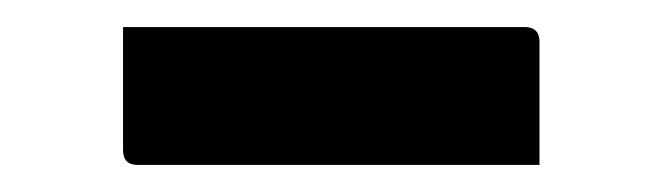

<svg xmlns="http://www.w3.org/2000/svg" viewBox="-20 -371 490 142"><path d="M71 -351H368Q379 -351 379 -340V-249H82Q71 -249 71 -260Z"/></svg>

Font: Recursive Sn Lnr St Med
Style: Regular
Weight: 500
Version: Version 1.085;hotconv 1.1.0;makeotfexe 2.6.0; ttfautohint (v